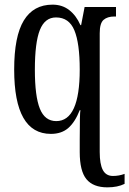

<svg xmlns="http://www.w3.org/2000/svg" viewBox="-20 -566 556 826"><path d="M323 88V37Q323 -82 326 -92H323Q303 -41 274 -15.5Q245 10 199 10Q41 10 41 -267Q41 -410 82.5 -478Q124 -546 206 -546Q248 -546 278 -522.5Q308 -499 326 -458H329L344 -536H479V-495H472Q442 -495 425.5 -480.5Q409 -466 409 -423V88Q409 140 422.5 165.5Q436 191 466 191Q492 191 516 182V225Q486 240 442 240Q381 240 352 205Q323 170 323 88ZM323 -267Q323 -380 300 -435.5Q277 -491 221 -491Q173 -491 151.5 -437Q130 -383 130 -266Q130 -152 151.5 -98.5Q173 -45 222 -45Q323 -45 323 -267Z"/></svg>

Font: Noto Serif Cond
Style: Regular
Weight: 400
Width: 3
Designer: Monotype Design Team
Foundry: Monotype Imaging Inc.
Version: Version 1.001